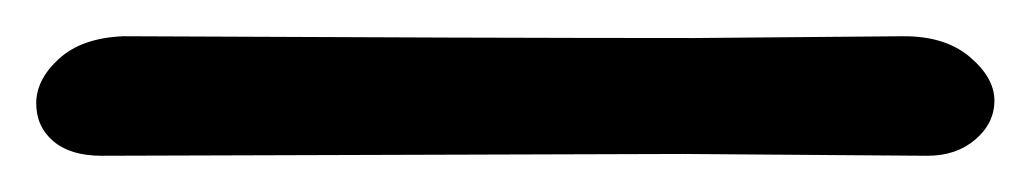

<svg xmlns="http://www.w3.org/2000/svg" viewBox="-50 -4 569 106"><path d="M333 17 449 16Q472 16 485.5 27.5Q499 39 499 51.5Q499 64 488.5 73Q478 82 462 82L327 81L6 82Q-11 82 -20.5 74Q-30 66 -30 53Q-30 40 -17.5 28.5Q-5 17 18 16Q223 17 333 17Z"/></svg>

Font: Chicle
Style: Regular
Weight: 400
Designer: Angel Koziupa and Alejandro Paul
Foundry: Angel Koziupa and Alejandro Paul
Version: Version 1.000